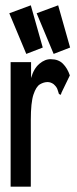

<svg xmlns="http://www.w3.org/2000/svg" viewBox="-20 -702 290 723"><path d="M20 -468H97V-408Q107 -444 128.5 -462Q150 -480 172 -479Q200 -479 217 -462Q234 -445 243 -418L212 -354L209 -345L202 -348Q199 -356 196.5 -365Q194 -374 182 -385Q171 -393 159 -393Q145 -393 130.5 -384.5Q116 -376 106 -346Q96 -316 96 -250V1H20ZM79 -499 15 -652 96 -682 141 -523ZM182 -499 118 -652 199 -682 244 -523Z"/></svg>

Font: Inconsolata UltraCondensed ExtraBold
Style: Regular
Weight: 800
Width: 1
Monospace: yes
Designer: Raph Levien, Cyreal, Brenton Simpson
Foundry: Raph Levien, Cyreal, Google
Version: Version 3.001; ttfautohint (v1.8.2.53-6de2)